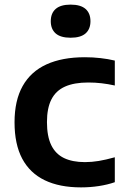

<svg xmlns="http://www.w3.org/2000/svg" viewBox="-20 -802 544 832"><path d="M331 10Q238 10 173.8 -21Q109.5 -52 76.2 -114.5Q43 -177 43 -272Q43 -366.5 78.2 -429.2Q113.5 -492 181.5 -523Q249.5 -554 347.5 -554Q382.5 -554 415.5 -550.2Q448.5 -546.5 477.5 -539.5V-431.5Q448 -438 420.2 -441.2Q392.5 -444.5 362.5 -444.5Q301.5 -444.5 261.8 -426.8Q222 -409 202.8 -371.2Q183.5 -333.5 183.5 -273Q183.5 -211.5 202 -173.2Q220.5 -135 257.2 -117.2Q294 -99.5 348 -99.5Q377.5 -99.5 407.8 -104.5Q438 -109.5 477.5 -120.5V-12.5Q446 -1.5 408.5 4.2Q371 10 331 10ZM286 -638.5Q242.5 -638.5 221.2 -657.2Q200 -676 200 -710Q200 -744.5 221.2 -763.2Q242.5 -782 286 -782Q329.5 -782 350.8 -763.2Q372 -744.5 372 -710Q372 -676 350.8 -657.2Q329.5 -638.5 286 -638.5Z"/></svg>

Font: Encode Sans SemiExpanded SemiBold
Style: Regular
Weight: 600
Width: 6
Designer: Multiple Designers
Foundry: Impallari Type
Version: Version 3.002